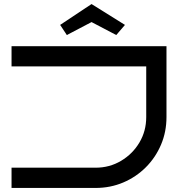

<svg xmlns="http://www.w3.org/2000/svg" viewBox="-20 -928 914 948"><path d="M802 -350Q802 -277 775 -213.5Q748 -150 700 -102Q652 -54 588.5 -27Q525 0 452 0H37V-100H452Q521 -100 578 -134Q635 -168 668.5 -224.5Q702 -281 702 -350V-600H37V-700H802ZM554 -755 432 -819 310 -755 277 -805 432 -908 597 -805Z"/></svg>

Font: Bruno Ace
Style: Regular
Weight: 400
Version: Version 1.100; ttfautohint (v1.8.4.7-5d5b);gftools[0.9.27]